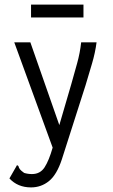

<svg xmlns="http://www.w3.org/2000/svg" viewBox="-20 -641 490 835"><path d="M115 174Q57 174 21 135L49 86L54 77L60 81Q62 89 66.5 95Q71 101 85 111Q101 116 119 116Q155 116 174 86.5Q193 57 209 1L42 -457H112L238 -97L290 -275Q303 -321 315.5 -366Q328 -411 333 -457H400Q394 -411 380 -364Q366 -317 352 -270L249 52Q227 119 193 146.5Q159 174 115 174ZM115 -565V-621H343V-565Z"/></svg>

Font: Inconsolata SemiCondensed
Style: Regular
Weight: 400
Width: 4
Monospace: yes
Designer: Raph Levien, Cyreal, Brenton Simpson
Foundry: Raph Levien, Cyreal, Google
Version: Version 3.001; ttfautohint (v1.8.2.53-6de2)